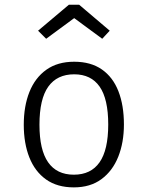

<svg xmlns="http://www.w3.org/2000/svg" viewBox="-20 -802 640 832"><path d="M301.5 -534.5Q373.5 -534.5 421.5 -501Q469.5 -467.5 493.2 -406.5Q517 -345.5 517 -262.5Q517 -184.5 492.5 -123Q468 -61.5 419.8 -25.8Q371.5 10 300 10Q228 10 179.8 -24.2Q131.5 -58.5 107.2 -119.8Q83 -181 83 -261.5Q83 -342 107.5 -403.5Q132 -465 180.8 -499.8Q229.5 -534.5 301.5 -534.5ZM301.5 -480Q227.5 -480 189.2 -426.5Q151 -373 151 -261.5Q151 -152.5 188.5 -98.8Q226 -45 300 -45Q374 -45 411.5 -98.8Q449 -152.5 449 -262.5Q449 -373 411.8 -426.5Q374.5 -480 301.5 -480ZM180 -634 145 -669 278.5 -781.5H323L455.5 -669L423 -634L301.5 -723.5Z"/></svg>

Font: Fira Code Light Light
Style: Regular
Weight: 300
Monospace: yes
Version: Version 5.002